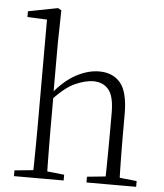

<svg xmlns="http://www.w3.org/2000/svg" viewBox="-55 -849 764 897"><g transform="rotate(5 326.5 -400.0)"><path d="M44 0V-27L154 -38H174L277 -27V0ZM131 0Q132 -24 132.5 -64.5Q133 -105 133.5 -149Q134 -193 134 -226V-742L42 -746V-773L181 -800L197 -791L194 -637V-399L195 -387V-226Q195 -193 195.5 -149Q196 -105 196.5 -64.5Q197 -24 198 0ZM384 0V-27L493 -38H513L617 -27V0ZM470 0Q471 -24 471.5 -64Q472 -104 472.5 -148Q473 -192 473 -226V-334Q473 -412 447 -443Q421 -474 375 -474Q339 -474 291 -453Q243 -432 185 -368L170 -399H184Q237 -464 292 -493Q347 -522 399 -522Q463 -522 498.5 -479.5Q534 -437 534 -334V-226Q534 -192 534.5 -148Q535 -104 536 -64Q537 -24 538 0Z"/></g></svg>

Font: Early Summer Mincho VF
Style: Regular
Weight: 250
Designer: GuiWonder
Version: Version 1.002